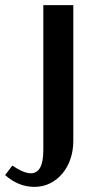

<svg xmlns="http://www.w3.org/2000/svg" viewBox="-28 -719 353 749"><path d="M-8 -36 20 -73Q65 -43 92 -43Q141 -43 141 -133V-699H258V-170Q258 -131 246.5 -98Q235 -65 214.5 -41Q194 -17 166.5 -3.5Q139 10 106 10Q44 10 -8 -36Z"/></svg>

Font: Moniqa ExtBd Paragraph
Style: Regular
Weight: 800
Designer: Rajesh Rajput
Foundry: Rajesh Rajput
Version: Version 1.000